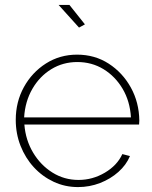

<svg xmlns="http://www.w3.org/2000/svg" viewBox="-20 -750 619 780"><path d="M297 10Q244 10 198 -11.5Q152 -33 117.5 -70.5Q83 -108 63.5 -157.5Q44 -207 44 -263Q44 -336 77 -396Q110 -456 166.5 -492Q223 -528 293 -528Q365 -528 421.5 -491.5Q478 -455 511.5 -394.5Q545 -334 546 -260Q546 -256 545.5 -252Q545 -248 545 -244H79Q84 -181 114.5 -130Q145 -79 193 -49Q241 -19 299 -19Q356 -19 406 -48.5Q456 -78 477 -124L508 -116Q493 -80 461 -51.5Q429 -23 386.5 -6.5Q344 10 297 10ZM78 -273H512Q508 -339 478 -389.5Q448 -440 400.5 -469Q353 -498 294 -498Q236 -498 188.5 -469Q141 -440 111.5 -389Q82 -338 78 -273ZM218 -730H262L325 -651L301 -638Z"/></svg>

Font: Raleway ExtraLight
Style: Regular
Weight: 200
Designer: Matt McInerney, Pablo Impallari, Rodrigo Fuenzalida
Foundry: Matt McInerney, Pablo Impallari, Rodrigo Fuenzalida
Version: Version 4.026